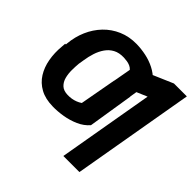

<svg xmlns="http://www.w3.org/2000/svg" viewBox="-222 -937 1356 1356"><g transform="rotate(45 456.0 -259.5)"><path d="M630.9 -426.8 577.1 -88.4Q544.4 -50.3 495.8 -28.8Q447.3 -7.3 393.8 1.5Q340.3 10.3 293 9.3Q217.8 8.3 166.3 -20Q114.7 -48.3 84.7 -96.4Q54.7 -144.5 43.7 -206.1Q32.7 -267.6 39.1 -335L41.5 -366.2L212.4 -367.2L209.5 -334.5Q206.5 -303.2 206.3 -267.1Q206.1 -231 214.6 -198.5Q223.1 -166 245.6 -144.8Q268.1 -123.5 310.1 -122.6Q330.1 -122.1 349.1 -125.2Q368.2 -128.4 386 -135.3Q403.8 -142.1 420.4 -153.3L470.2 -427.2ZM662.1 -622.1 606.4 -284.7 445.3 -284.2 494.6 -558.6Q483.4 -571.3 468.3 -577.9Q453.1 -584.5 436.3 -587.2Q419.4 -589.8 403.3 -590.3Q356 -591.8 323 -574Q290 -556.2 268.6 -525.1Q247.1 -494.1 234.6 -455.3Q222.2 -416.5 216.3 -376.5L210.4 -339.4L46.4 -339.8L49.3 -376.5Q55.7 -448.2 83 -511.2Q110.4 -574.2 156 -621.8Q201.7 -669.4 263.4 -696Q325.2 -722.7 400.4 -721.7Q448.2 -720.7 495.6 -710.7Q543 -700.7 585.4 -679.2Q627.9 -657.7 662.1 -622.1ZM912.1 -710.9 753.4 203.6H592.8L717.3 -513.7L542 -439L573.7 -620.6L783.2 -710.9Z"/></g></svg>

Font: Roboto Black
Style: Italic
Weight: 900
Italic angle: -12°
Designer: Christian Robertson
Foundry: Google
Version: Version 3.0; 2020